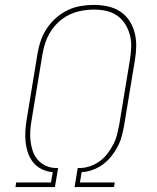

<svg xmlns="http://www.w3.org/2000/svg" viewBox="-20 -763 640 783"><path d="M204 0H43L46 -19H188L195 -61Q171 -63 150.5 -73Q130 -83 116 -100Q102 -117 94.5 -138.5Q87 -160 84.5 -182.5Q82 -205 83.5 -229Q85 -253 89 -277L133 -544Q137 -570 146 -596.5Q155 -623 171 -647Q187 -671 208.5 -690Q230 -709 256 -721.5Q282 -734 309.5 -738.5Q337 -743 363 -743Q392 -743 419.5 -737Q447 -731 469.5 -716.5Q492 -702 507 -679.5Q522 -657 529 -630Q536 -603 535.5 -574.5Q535 -546 530 -517L486 -250Q482 -228 476 -206Q470 -184 459 -163.5Q448 -143 433 -124.5Q418 -106 399 -92Q380 -78 357.5 -70Q335 -62 313 -61L306 -19H448L445 0H284L297 -78H311Q331 -79 351 -86.5Q371 -94 388.5 -107Q406 -120 419 -137.5Q432 -155 442 -174Q452 -193 457 -213Q462 -233 466 -253L510 -520Q514 -546 515 -571.5Q516 -597 509.5 -621Q503 -645 490 -665.5Q477 -686 457.5 -699.5Q438 -713 413.5 -718.5Q389 -724 363 -724Q339 -724 314 -719.5Q289 -715 265 -704Q241 -693 221 -675Q201 -657 187 -635Q173 -613 165 -589Q157 -565 153 -541L109 -274Q105 -252 103.5 -230.5Q102 -209 104.5 -188Q107 -167 113.5 -147.5Q120 -128 133 -112.5Q146 -97 164.5 -88Q183 -79 205 -78H217Z"/></svg>

Font: Iosevka Thin Extended Oblique
Style: Regular
Weight: 100
Width: 7
Italic angle: -9°
Monospace: yes
Designer: Belleve Invis
Foundry: Belleve Invis
Version: Version 32.5.0; ttfautohint (v1.8.4)